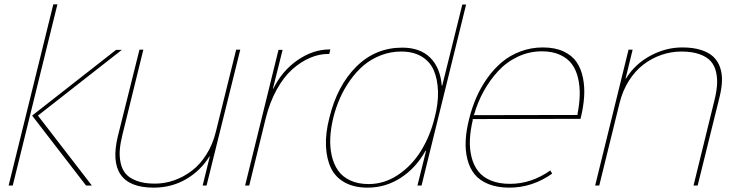

<svg xmlns="http://www.w3.org/2000/svg" viewBox="-20 -860 3408 890"><path d="M246.1 -839.8 39.1 0H20L227.1 -839.8ZM155.8 -324.2 405.8 0H378.9L128.9 -324.2L518.1 -628.9H544.9Z M1093.8 -629.9 937.5 0H919.4L952.6 -134.8H950.7Q909.7 -68.4 842.3 -29.3Q774.9 9.8 692.4 9.8Q581.1 9.8 539.3 -50.5Q497.6 -110.8 526.4 -229L626.5 -629.9H644.5L547.4 -234.9Q538.1 -197.3 535.4 -166.5Q532.7 -135.7 539.1 -105.5Q545.4 -75.2 562.7 -54.7Q580.1 -34.2 614.3 -21.5Q648.4 -8.8 697.8 -8.8Q743.7 -8.8 787.4 -24.2Q831.1 -39.6 869.4 -68.6Q907.7 -97.7 937 -144.3Q966.3 -190.9 980.5 -249L1074.7 -629.9Z M1511.2 -630.9 1506.3 -609.9H1503.4Q1460.9 -610.4 1418.5 -592.5Q1376 -574.7 1335.9 -539.6Q1295.9 -504.4 1262.9 -445.1Q1230 -385.7 1211.4 -310.1L1135.3 0H1116.2L1271 -628.9H1290L1245.1 -449.2H1247.1Q1287.6 -531.7 1359.4 -581.3Q1431.2 -630.9 1508.3 -630.9Z M1994.6 -314Q2012.2 -380.9 2010.3 -437.3Q2008.3 -493.7 1990.5 -534.4Q1972.7 -575.2 1934.1 -598.1Q1895.5 -621.1 1839.8 -621.1Q1790.5 -621.1 1745.6 -603.8Q1700.7 -586.4 1666.3 -557.4Q1631.8 -528.3 1603.5 -488.5Q1575.2 -448.7 1555.9 -405Q1536.6 -361.3 1524.9 -314Q1513.2 -265.6 1511 -221.7Q1508.8 -177.7 1517.8 -138.2Q1526.9 -98.6 1547.1 -69.6Q1567.4 -40.5 1603.5 -23.7Q1639.6 -6.8 1689 -6.8Q1761.2 -6.8 1824.7 -49.1Q1888.2 -91.3 1930.9 -159.9Q1973.6 -228.5 1994.6 -314ZM2140.6 -838.9 1934.1 0H1915L1955.1 -161.1H1952.6Q1908.2 -81.5 1837.9 -35.9Q1767.6 9.8 1684.1 9.8Q1622.1 9.8 1578.6 -13.9Q1535.2 -37.6 1514.4 -80.6Q1493.7 -123.5 1491 -182.9Q1488.3 -242.2 1506.8 -314Q1543 -462.9 1631.6 -551Q1720.2 -639.2 1844.7 -639.2Q1927.2 -639.2 1974.1 -592.8Q2021 -546.4 2027.8 -462.9H2029.8L2123 -838.9Z M2173.8 -326.2 2658.7 -327.1 2656.7 -330.1Q2666 -377 2667.2 -418Q2668.5 -459 2659.7 -497.1Q2650.9 -535.2 2631.3 -562.3Q2611.8 -589.4 2576.4 -605.7Q2541 -622.1 2491.7 -622.1Q2433.1 -622.1 2380.4 -597.2Q2327.6 -572.3 2288.8 -530Q2250 -487.8 2221.9 -436.8Q2193.8 -385.7 2177.7 -329.1ZM2670.9 -309.1 2169.9 -308.1 2171.9 -305.2Q2160.2 -256.3 2158.2 -213.1Q2156.2 -169.9 2165.8 -131.8Q2175.3 -93.8 2196.5 -66.4Q2217.8 -39.1 2255.1 -23.4Q2292.5 -7.8 2343.8 -7.8Q2442.9 -7.8 2530.8 -69.8L2539.6 -55.2Q2447.8 9.8 2340.8 9.8Q2285.2 9.8 2244.1 -6.8Q2203.1 -23.4 2179.9 -52.2Q2156.7 -81.1 2146.5 -121.8Q2136.2 -162.6 2138.7 -209.2Q2141.1 -255.9 2154.8 -309.1Q2167.5 -360.8 2188 -408Q2208.5 -455.1 2239 -498Q2269.5 -541 2306.9 -572.3Q2344.2 -603.5 2393.1 -621.8Q2441.9 -640.1 2496.6 -640.1Q2552.2 -640.1 2591.8 -621.8Q2631.3 -603.5 2652.6 -572.5Q2673.8 -541.5 2682.4 -498.5Q2690.9 -455.6 2687.5 -408.7Q2684.1 -361.8 2670.9 -309.1Z M3315.9 -412.1 3213.9 0H3194.8L3290.5 -390.1Q3300.8 -430.2 3303.5 -463.1Q3306.2 -496.1 3299.3 -526.1Q3292.5 -556.2 3274.2 -576.7Q3255.9 -597.2 3221.7 -609.1Q3187.5 -621.1 3138.7 -621.1Q3091.3 -621.1 3046.4 -605.7Q3001.5 -590.3 2962.9 -561Q2924.3 -531.7 2895 -485.4Q2865.7 -439 2851.6 -380.9L2757.8 0H2738.8L2893.6 -629.9H2912.6L2879.9 -496.1H2881.8Q2923.3 -563 2994.6 -601.6Q3065.9 -640.1 3142.6 -640.1Q3192.4 -640.1 3228.8 -628.7Q3265.1 -617.2 3286.4 -597.2Q3307.6 -577.1 3317.6 -548.3Q3327.6 -519.5 3326.7 -485.8Q3325.7 -452.1 3315.9 -412.1Z"/></svg>

Font: Sinkin Sans 100 Thin Italic
Style: Regular
Weight: 100
Italic angle: -112°
Designer: Keith Bates
Foundry: K-Type
Version: Sinkin Sans (version 1.0)  by Keith Bates   •   © 2014   www